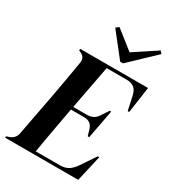

<svg xmlns="http://www.w3.org/2000/svg" viewBox="-210 -995 993 1107"><g transform="rotate(30 286.5 -442.0)"><path d="M2 0 4 -10 23 -16Q59 -30 65 -66L119 -350Q129 -403 140 -467.5Q151 -532 161 -590Q168 -630 130 -645L120 -650L122 -660H573L548 -486H538L518 -578Q511 -610 493 -625Q475 -640 440 -640H309L254 -350H346Q391 -350 414 -386L447 -436H457L421 -245H411L399 -285Q386 -330 339 -330H250Q237 -257 222 -176Q207 -95 195 -20H356Q387 -20 409 -32.5Q431 -45 452 -75L519 -174H529L489 0ZM255 -882 378 -785 528 -884 542 -868 377 -711H358L235 -867Z"/></g></svg>

Font: DM Serif Display
Style: Italic
Weight: 400
Italic angle: -12°
Designer: Colophon Foundry, Frank Grießhammer
Foundry: Colophon Foundry
Version: Version 5.100; ttfautohint (v1.8.2)